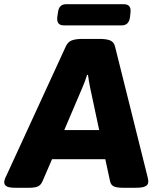

<svg xmlns="http://www.w3.org/2000/svg" viewBox="-48 -886 742 908"><path d="M25 2Q-6 2 -17 -5Q-28 -12 -28 -24Q-28 -31 -25 -39.5Q-22 -48 -17 -57L263 -666Q273 -688 291.5 -695Q310 -702 344 -702H422Q456 -702 473.5 -694.5Q491 -687 496 -666L648 -57Q650 -48 652 -39.5Q654 -31 653 -25Q653 -12 639.5 -5Q626 2 595 2H533Q507 2 491.5 -4Q476 -10 472 -31L450 -133H198L154 -31Q146 -11 131.5 -4.5Q117 2 91 2ZM340 -468 256 -271H421L379 -468Q376 -483 373 -499.5Q370 -516 368 -532H364Q354 -500 340 -468ZM254 -766Q218 -766 223 -806L226 -826Q230 -866 264 -866H538Q574 -866 569 -826L567 -806Q562 -766 528 -766Z"/></svg>

Font: Asap Semi Expanded Semi Expanded ExtraBold
Style: Italic
Weight: 800
Width: 6
Italic angle: -6°
Designer: Pablo Cosgaya
Foundry: Omnibus-Type
Version: Version 3.001; ttfautohint (v1.8.4.7-5d5b)